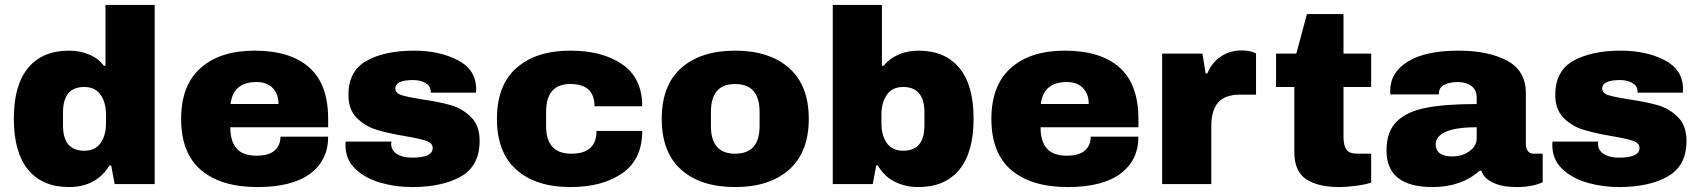

<svg xmlns="http://www.w3.org/2000/svg" viewBox="-20 -745 6879 777"><path d="M36 -265Q36 -401 94 -470.5Q152 -540 259 -540Q303 -540 340.5 -524.5Q378 -509 400 -479H407V-725H606V0H444L430 -75H423Q369 12 259 12Q152 12 94 -58Q36 -128 36 -265ZM409 -247V-280Q409 -330 387 -361.5Q365 -393 321 -393Q235 -393 235 -290V-237Q235 -135 321 -135Q365 -135 387 -166Q409 -197 409 -247Z M713 -264Q713 -400 792 -470Q871 -540 1010 -540Q1155 -540 1231.5 -472Q1308 -404 1308 -264V-230H912Q912 -173 937.5 -144Q963 -115 1018 -115Q1068 -115 1091.5 -136Q1115 -157 1115 -192H1308Q1308 -96 1235 -42Q1162 12 1022 12Q875 12 794 -56.5Q713 -125 713 -264ZM1107 -324Q1107 -365 1083.5 -389Q1060 -413 1018 -413Q924 -413 913 -324Z M1378 -158Q1378 -167 1379 -172H1564Q1563 -168 1563 -161Q1564 -135 1587.5 -121Q1611 -107 1648 -107Q1731 -107 1731 -146Q1731 -166 1705 -175Q1679 -184 1620 -194Q1549 -206 1503.5 -220Q1458 -234 1424 -267.5Q1390 -301 1390 -361Q1390 -458 1463.5 -499Q1537 -540 1655 -540Q1758 -540 1832.5 -501.5Q1907 -463 1907 -384L1906 -370H1723V-378Q1721 -399 1700.5 -410Q1680 -421 1652 -421Q1580 -421 1580 -387Q1580 -368 1605 -360Q1630 -352 1687 -343Q1757 -333 1804 -319.5Q1851 -306 1886 -271.5Q1921 -237 1921 -175Q1921 -74 1845.5 -31Q1770 12 1648 12Q1580 12 1518.5 -6Q1457 -24 1417.5 -62Q1378 -100 1378 -158Z M1991 -264Q1991 -400 2070 -470Q2149 -540 2288 -540Q2418 -540 2498.5 -484.5Q2579 -429 2579 -315H2386Q2386 -405 2288 -405Q2190 -405 2190 -292V-235Q2190 -123 2292 -123Q2394 -123 2394 -215H2579Q2579 -100 2498.5 -44Q2418 12 2288 12Q2149 12 2070 -58Q1991 -128 1991 -264Z M2658 -264Q2658 -400 2737 -470Q2816 -540 2955 -540Q3094 -540 3173.5 -469.5Q3253 -399 3253 -264Q3253 -129 3173.5 -58.5Q3094 12 2955 12Q2816 12 2737 -58Q2658 -128 2658 -264ZM3054 -235V-292Q3054 -405 2955 -405Q2857 -405 2857 -292V-235Q2857 -123 2955 -123Q3054 -123 3054 -235Z M3533 -75H3526L3512 0H3350V-725H3549V-479H3556Q3579 -508 3616 -524Q3653 -540 3697 -540Q3804 -540 3862 -470.5Q3920 -401 3920 -265Q3920 -128 3862 -58Q3804 12 3697 12Q3644 12 3601 -9.5Q3558 -31 3533 -75ZM3721 -237V-290Q3721 -393 3635 -393Q3591 -393 3569 -361.5Q3547 -330 3547 -280V-247Q3547 -197 3569 -166Q3591 -135 3635 -135Q3721 -135 3721 -237Z M3992 -264Q3992 -400 4071 -470Q4150 -540 4289 -540Q4434 -540 4510.5 -472Q4587 -404 4587 -264V-230H4191Q4191 -173 4216.5 -144Q4242 -115 4297 -115Q4347 -115 4370.5 -136Q4394 -157 4394 -192H4587Q4587 -96 4514 -42Q4441 12 4301 12Q4154 12 4073 -56.5Q3992 -125 3992 -264ZM4386 -324Q4386 -365 4362.5 -389Q4339 -413 4297 -413Q4203 -413 4192 -324Z M4683 -528H4846L4859 -448H4866Q4884 -492 4921 -516.5Q4958 -541 5004 -541Q5039 -541 5063 -529V-362H4999Q4937 -362 4909.5 -330Q4882 -298 4882 -235V0H4683Z M5218 -129V-393H5144V-528H5226L5269 -688H5417V-528H5529V-393H5417V-192Q5417 -156 5429 -139.5Q5441 -123 5473 -123H5529V-6Q5505 2 5467 7Q5429 12 5401 12Q5313 12 5265.5 -20Q5218 -52 5218 -129Z M5591 -136Q5591 -213 5632.5 -253.5Q5674 -294 5752 -309Q5830 -324 5956 -324V-350Q5956 -381 5934.5 -397Q5913 -413 5879 -413Q5848 -413 5825.5 -402Q5803 -391 5803 -367V-363H5607Q5606 -368 5606 -377Q5606 -452 5677.5 -496Q5749 -540 5882 -540Q6003 -540 6079 -499.5Q6155 -459 6155 -368V-162Q6155 -145 6163 -134Q6171 -123 6187 -123H6223V-8Q6209 0 6181 6Q6153 12 6119 12Q6060 12 6022.5 -5.5Q5985 -23 5975 -54H5968Q5893 12 5777 12Q5591 12 5591 -136ZM5956 -185V-230Q5871 -230 5830.5 -211.5Q5790 -193 5790 -162Q5790 -112 5858 -112Q5897 -112 5926.5 -133Q5956 -154 5956 -185Z M6262 -158Q6262 -167 6263 -172H6448Q6447 -168 6447 -161Q6448 -135 6471.5 -121Q6495 -107 6532 -107Q6615 -107 6615 -146Q6615 -166 6589 -175Q6563 -184 6504 -194Q6433 -206 6387.5 -220Q6342 -234 6308 -267.5Q6274 -301 6274 -361Q6274 -458 6347.5 -499Q6421 -540 6539 -540Q6642 -540 6716.5 -501.5Q6791 -463 6791 -384L6790 -370H6607V-378Q6605 -399 6584.5 -410Q6564 -421 6536 -421Q6464 -421 6464 -387Q6464 -368 6489 -360Q6514 -352 6571 -343Q6641 -333 6688 -319.5Q6735 -306 6770 -271.5Q6805 -237 6805 -175Q6805 -74 6729.5 -31Q6654 12 6532 12Q6464 12 6402.5 -6Q6341 -24 6301.5 -62Q6262 -100 6262 -158Z"/></svg>

Font: Archivo Black
Style: Regular
Weight: 400
Designer: Hector Gatti
Foundry: Omnibus-Type
Version: Version 1.101; ttfautohint (v1.8)